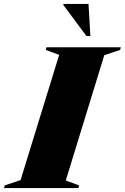

<svg xmlns="http://www.w3.org/2000/svg" viewBox="-76 -955 633 975"><path d="M224.5 -676.5 156.5 -701.5 160 -715H537.5L534 -701.5L453.5 -674.5L258 -38.5L325.5 -13.5L322.5 0H-55.5L-52 -13.5L28.5 -40.5ZM383 -772H363L245.5 -930V-935H373.5Z"/></svg>

Font: Newsreader 72pt ExtraBold
Style: Italic
Weight: 800
Italic angle: -17°
Designer: Hugues Gentile
Foundry: Production Type
Version: Version 1.003; ttfautohint (v1.8.3)